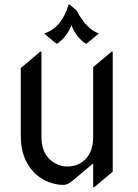

<svg xmlns="http://www.w3.org/2000/svg" viewBox="-20 -776 587 816"><path d="M271.5 -756.3H276.4L305.2 -731.9Q346.2 -652.8 399.9 -633.8L348.6 -590.8H343.8Q303.2 -618.2 283.7 -668.5Q262.7 -617.7 223.6 -590.8H218.8L167.5 -633.8Q241.2 -656.2 271.5 -756.3ZM380.9 19.5H376V-81.5L288.1 -7.8Q267.1 9.8 250.5 9.8Q230 9.8 215.8 6.3Q160.2 -5.9 123 -44.9Q68.4 -103 68.4 -195.3V-486.8L151.4 -556.6H156.2V-195.3Q156.2 -133.3 189 -101.1Q222.7 -68.4 266.6 -68.4Q313.5 -68.4 344.2 -100.6Q376 -133.3 376 -195.3V-490.7L454.1 -556.6H459V-46.4Z"/></svg>

Font: Gothica
Style: Book
Weight: 400
Designer: Wojciech Kalinowski "wmk69" (wmk69@o2.pl)
Foundry: Wojciech Kalinowski "wmk69" (wmk69@o2.pl)
Version: Version 2.1.0; 2021-05-14